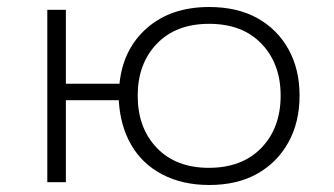

<svg xmlns="http://www.w3.org/2000/svg" viewBox="-20 -520 953 548"><path d="M577 8Q501 8 443.5 -22Q386 -52 354.5 -106.5Q323 -161 319 -234H168V0H115V-492H168V-281H321Q331 -380 399.5 -440Q468 -500 577 -500Q657 -500 714 -468.5Q771 -437 803 -380Q835 -323 835 -247Q835 -171 803 -113.5Q771 -56 714 -24Q657 8 577 8ZM576 -41Q671 -41 726 -98Q781 -155 781 -247Q781 -338 726.5 -395Q672 -452 577 -452Q482 -452 427.5 -395Q373 -338 373 -247Q373 -155 427.5 -98Q482 -41 576 -41Z"/></svg>

Font: Nunito Sans 7pt SemiExpanded ExtraLight
Style: Regular
Weight: 250
Width: 6
Designer: Vernon Adams
Foundry: Vernon Adams
Version: Version 3.101;gftools[0.9.27]